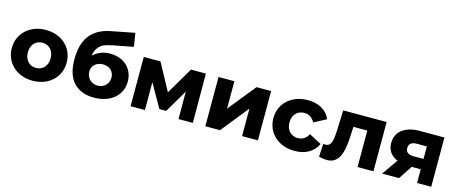

<svg xmlns="http://www.w3.org/2000/svg" viewBox="-44 -1392 4857 2034"><g transform="rotate(15 2384.5 -375.5)"><path d="M27.7 -270.5Q27.7 -350.7 66.7 -413.9Q105.7 -477.2 174.2 -512.9Q242.7 -548.6 329.1 -548.6Q415.4 -548.6 484.1 -513Q552.8 -477.5 591.3 -414Q629.9 -350.5 629.9 -270.4Q629.9 -190.3 591.3 -126.8Q552.8 -63.2 484.1 -27.5Q415.4 8.2 329.1 8.2Q242.7 8.2 174.2 -27.6Q105.7 -63.4 66.7 -126.9Q27.7 -190.4 27.7 -270.5ZM453.3 -270.4Q453.3 -312.4 437.2 -343.8Q421 -375.2 392.5 -391.7Q363.9 -408.1 328.8 -408.1Q293.8 -408.1 265.1 -391.7Q236.5 -375.2 220.4 -343.8Q204.2 -312.4 204.2 -270.4Q204.2 -228.4 220.4 -197.2Q236.5 -165.9 265.1 -149Q293.7 -132.2 328.7 -132.2Q363.8 -132.2 392.4 -149Q421 -165.9 437.2 -197.2Q453.3 -228.4 453.3 -270.4Z M699.3 -331.3Q699.3 -437.2 730.4 -515.7Q761.4 -594.1 826.3 -644.1Q891.2 -694 990.9 -713.4L1250.9 -764.2L1274.7 -616.6L1047.3 -572.9Q995 -562.6 958.3 -547.2Q921.6 -531.8 892.7 -489.2Q863.9 -446.7 863.9 -368.2Q864.4 -349.9 865.8 -334.6Q868.2 -309 868.8 -293.2L817.1 -342.8Q840.6 -386.9 874.7 -417.9Q908.8 -449 953.7 -465.6Q998.6 -482.2 1052.8 -482.2Q1128.6 -482.2 1186.2 -451.8Q1243.9 -421.4 1275.4 -366.9Q1307 -312.3 1307 -243.6Q1307 -166.7 1268.2 -108.6Q1229.3 -50.4 1160.2 -18.8Q1091 12.9 1002.1 12.9Q862 12.9 780.7 -70.6Q699.3 -154 699.3 -331.3ZM1129 -239.4Q1129 -272.4 1113.8 -298.3Q1098.6 -324.1 1071.1 -338.3Q1043.6 -352.6 1007.9 -352.6Q972.1 -352.6 944.3 -338.6Q916.6 -324.6 901.1 -299.4Q885.7 -274.3 885.7 -242.4Q885.7 -208.4 901.3 -180.6Q917 -152.8 945 -136.6Q973 -120.3 1008.8 -120.3Q1043.6 -120.3 1070.8 -136.1Q1098.1 -151.8 1113.6 -178.9Q1129 -206 1129 -239.4Z M1403 -540.3H1586.4L1781.8 -179.8H1709.1L1920.8 -540.3H2084.3L2085.9 0H1928.7L1928.1 -365L1955.6 -346.8L1779.7 -49.7H1705.6L1529.2 -359.8L1560.2 -367.6V0H1403Z M2223 -540.3H2396.9V-239.6L2639.7 -540.3H2799.7V0H2625.8V-301.3L2384 0H2223Z M2896.7 -270.4Q2896.7 -350.7 2935.9 -414.1Q2975.2 -477.4 3044.7 -513Q3114.2 -548.6 3202.3 -548.6Q3291.7 -548.6 3356.9 -511.1Q3422.1 -473.7 3450.4 -405.7L3315.9 -334.8Q3295.8 -371.8 3266.4 -389.9Q3237.1 -408.1 3201.3 -408.1Q3165.1 -408.1 3136.1 -391.9Q3107.1 -375.7 3090.2 -344.3Q3073.2 -312.9 3073.2 -270.4Q3073.2 -227.4 3090.2 -196.3Q3107.1 -165.2 3136.1 -148.7Q3165.1 -132.2 3201.3 -132.2Q3237.1 -132.2 3266.4 -150.2Q3295.8 -168.1 3315.9 -205.6L3450.4 -134.7Q3421.7 -67.1 3356.4 -29.4Q3291.2 8.2 3202.3 8.2Q3114.2 8.2 3044.7 -27.3Q2975.2 -62.9 2935.9 -126.6Q2896.7 -190.2 2896.7 -270.4Z M3470.3 -0.4 3478 -143.4Q3493.1 -141 3501.4 -141Q3534.3 -141 3551.1 -163.7Q3567.8 -186.4 3573.5 -221.4Q3579.2 -256.3 3582.1 -318.8L3590.6 -540.3H4066.8V0H3892.3V-440.2L3931.1 -399.9H3705.3L3741.6 -442.3L3735.7 -311.1Q3731.2 -205.1 3715 -135.6Q3698.8 -66 3661.1 -26.8Q3623.3 12.3 3557.1 12.3Q3521.4 12.3 3470.3 -0.4Z M4545.2 -177.3 4568.3 -150.1H4425.6Q4306 -150.1 4238.3 -199.7Q4170.6 -249.2 4170.6 -339.1Q4170.6 -434.6 4241 -487.4Q4311.4 -540.3 4434.6 -540.3H4700.3V0H4545.2ZM4305.2 -205.2H4482.1L4347 0H4161.8ZM4545.2 -444.2 4568.3 -400.9H4438.7Q4348.7 -400.9 4348.7 -332.9Q4348.7 -297.2 4370.7 -280.4Q4392.8 -263.6 4436.9 -263.6H4568.3L4545.2 -230.1Z"/></g></svg>

Font: iiserrat Thin
Style: Regular
Weight: 100
Designer: Akira Ohta
Foundry: Akira Ohta
Version: Version 1.200;Glyphs 3.3.1 (3343)